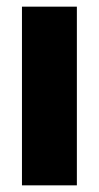

<svg xmlns="http://www.w3.org/2000/svg" viewBox="-20 -557 298 577"><path d="M46 0V-537H211V0Z"/></svg>

Font: Hubot Sans Condensed ExtraLight
Style: Bold
Weight: 700
Version: Version 2.000